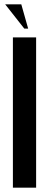

<svg xmlns="http://www.w3.org/2000/svg" viewBox="-20 -873 228 893"><path d="M148 -699V0H40V-699ZM93 -740 4 -853H79L111 -740Z"/></svg>

Font: Moniqa Extra Bold Narrow Heading
Style: Regular
Weight: 800
Width: 4
Designer: Rajesh Rajput
Foundry: Rajesh Rajput
Version: Version 1.000;December 15, 2022;FontCreator 14.0.0.2794 32-b